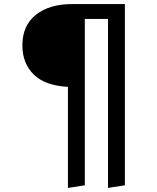

<svg xmlns="http://www.w3.org/2000/svg" viewBox="-20 -709 774 944"><path d="M594 -689V202L511 215V-616H397V202L314 215V-282Q201 -288 145.5 -343Q90 -398 90 -486Q90 -583 156 -636Q222 -689 336 -689Z"/></svg>

Font: FiraGOUPP
Style: Medium
Weight: 400
Designer: bBox Type
Foundry: bBox Type GmbH
Version: Version 1.001